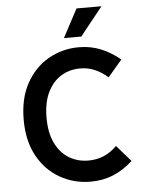

<svg xmlns="http://www.w3.org/2000/svg" viewBox="-60 -954 768 1013"><g transform="rotate(-5 323.5 -447.5)"><path d="M55 -345Q55 -458 99 -537.5Q143 -617 216.5 -659Q290 -701 378 -701Q440 -701 494 -679Q548 -657 596 -617L521 -529Q490 -557 453.5 -573Q417 -589 376 -589Q319 -589 274 -561.5Q229 -534 202.5 -479.5Q176 -425 176 -345Q176 -265 202.5 -210.5Q229 -156 274.5 -128.5Q320 -101 377 -101Q465 -101 528 -165L603 -79Q555 -35 500 -12Q445 11 379 11Q291 11 217 -31Q143 -73 99 -152.5Q55 -232 55 -345ZM304 -756 384 -906H516L396 -756Z"/></g></svg>

Font: Radio Canada Medium
Style: Regular
Weight: 500
Designer: Charles Daoud, Etienne Aubert Bonn, Alexandre Saumier Demers, Jacques Le Bailly
Foundry: Radio-Canada
Version: Version 2.104; ttfautohint (v1.8.4.7-5d5b);gftools[0.9.28.de